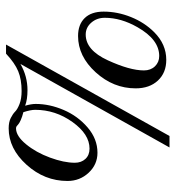

<svg xmlns="http://www.w3.org/2000/svg" viewBox="8 -604 596 653"><g transform="rotate(-90 306.5 -278.0)"><path d="M510 -311Q549 -311 571 -288.5Q593 -266 593 -224Q593 -177 574.5 -131Q556 -85 523 -52Q482 -11 429 -11Q385 -11 358.5 -39.5Q332 -68 332 -115Q332 -191 386.5 -251Q441 -311 510 -311ZM442 -35Q498 -35 540 -109Q572 -165 572 -220Q572 -247 555.5 -266Q539 -285 515 -285Q462 -285 427.5 -210Q393 -135 393 -87Q393 -64 407 -49.5Q421 -35 442 -35ZM196 -547Q217 -547 231 -540Q245 -533 253 -525Q261 -517 279 -510Q297 -503 323 -503Q362 -503 390 -514.5Q418 -526 450 -556H481L170 0H131L415 -507Q373 -483 326 -483Q294 -483 273 -491Q279 -470 279 -455Q279 -408 258.5 -360Q238 -312 199 -278.5Q160 -245 113 -245Q73 -245 45 -275Q17 -305 17 -347Q17 -425 72 -486Q127 -547 196 -547ZM196 -522Q170 -522 142 -488Q114 -454 96.5 -406.5Q79 -359 79 -322Q79 -300 92 -286Q105 -272 127 -272Q176 -272 217.5 -330Q259 -388 259 -457Q259 -472 251 -497Q235 -501 224 -506Q213 -511 209.5 -514.5Q206 -518 203 -520Q200 -522 196 -522Z"/></g></svg>

Font: Pomorsky Unicode
Style: Medium
Weight: 500
Version: 1.1